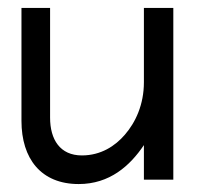

<svg xmlns="http://www.w3.org/2000/svg" viewBox="-20 -452 496 483"><path d="M34 -148C34 -53 83 11 178 11C256 11 307 -35 342 -87V0H416V-432H342V-245C342 -189 321 -144 294 -113C270 -85 234 -61 186 -61C131 -61 106 -101 106 -156V-432H34Z"/></svg>

Font: Charger Pro
Style: Regular
Weight: 400
Designer: Jasper
Foundry: Cannot Into Space Fonts
Version: Version 1.09